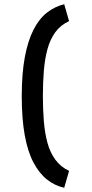

<svg xmlns="http://www.w3.org/2000/svg" viewBox="-20 -736 435 909"><path d="M284 153Q239 143 202 113.5Q165 84 138 32.5Q111 -19 97 -96.5Q83 -174 83 -281Q83 -388 97.5 -465.5Q112 -543 138.5 -595Q165 -647 202 -676Q239 -705 284 -716L307 -636Q266 -617 241.5 -583Q217 -549 204.5 -502.5Q192 -456 187.5 -400Q183 -344 183 -281Q183 -219 187.5 -163Q192 -107 204.5 -60.5Q217 -14 242 20Q267 54 307 73Z"/></svg>

Font: Truculenta
Style: Bold
Weight: 700
Designer: Ivan Castro, Eva Sanz & Omnibus-Type Team
Foundry: Omnibus-Type
Version: Version 1.002